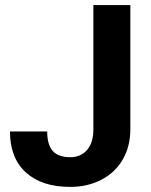

<svg xmlns="http://www.w3.org/2000/svg" viewBox="-20 -731 599 761"><path d="M350.1 -710.9H496.6V-218.8Q496.6 -150.9 466.6 -98.9Q436.5 -46.9 381.8 -18.6Q327.1 9.8 258.3 9.8Q145.5 9.8 82.5 -47.6Q19.5 -105 19.5 -210H167Q167 -157.7 189 -132.8Q210.9 -107.9 258.3 -107.9Q300.3 -107.9 325.2 -136.7Q350.1 -165.5 350.1 -218.8Z"/></svg>

Font: Vazir UI
Style: Bold-UI
Weight: 700
Designer: Saber Rastikerdar
Foundry: Saber Rastikerdar
Version: Version 30.1.0